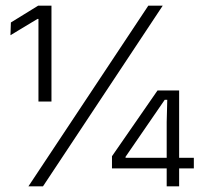

<svg xmlns="http://www.w3.org/2000/svg" viewBox="-20 -659 715 679"><path d="M116 -300V-592H112.5L17 -534.5L18.5 -579.5L115 -639H162V-300ZM80.5 0 504.5 -639H555.5L132 0ZM569.5 0V-227.5L571.5 -306H562.5L424 -104.5V-86.5L402.5 -101H665.5V-63.5H376V-106.5L537 -339H613.5V0Z"/></svg>

Font: Anek Gurmukhi Light
Style: Regular
Weight: 300
Designer: Sarang Kulkarni (Gurmukhi), Yesha Goshar (Latin)
Foundry: Ek Type
Version: Version 1.003